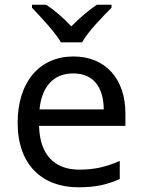

<svg xmlns="http://www.w3.org/2000/svg" viewBox="-20 -786 604 816"><path d="M239 -606H329C353 -651 416 -715 454 -753V-766H392C357 -743 319 -710 283 -674C250 -710 211 -743 176 -766H116V-753C152 -715 213 -651 239 -606ZM292 -546C150 -546 55 -440 55 -264C55 -85 160 10 313 10C386 10 434 -1 489 -25V-102C433 -78 385 -65 317 -65C210 -65 149 -130 146 -251H513V-304C513 -450 429 -546 292 -546ZM291 -474C380 -474 420 -412 421 -321H148C157 -417 207 -474 291 -474Z"/></svg>

Font: Noto Sans Arabic
Style: Regular
Weight: 400
Designer: Monotype Design Team, Nadine Chahine, Nizar Qandah and Khaled Hosny
Foundry: Monotype Imaging Inc.
Version: Version 2.012